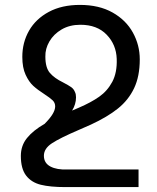

<svg xmlns="http://www.w3.org/2000/svg" viewBox="-20 -552 639 783"><path d="M254 139H545V211H247Q185 211 146.5 201.5Q108 192 86.5 164Q65 136 65 84Q65 42 90 11Q115 -20 162 -47Q205 -90 205 -118Q205 -133 194.5 -143Q184 -153 161 -168Q133 -186 115.5 -202Q98 -218 84.5 -247Q71 -276 71 -320Q71 -379 98.5 -427Q126 -475 179 -503.5Q232 -532 306 -532Q384 -532 439 -501Q494 -470 522 -419Q550 -368 550 -310Q550 -241 527 -192.5Q504 -144 461 -109.5Q418 -75 351 -44L301 -22Q224 11 191.5 32.5Q159 54 159 83Q159 113 185.5 127Q212 141 254 139ZM290 -155Q290 -127 274 -101L302 -113Q351 -134 384.5 -157.5Q418 -181 438 -218.5Q458 -256 456 -312Q454 -370 415 -410.5Q376 -451 308 -451Q264 -451 231.5 -432Q199 -413 181.5 -383Q164 -353 165 -321Q165 -276 183.5 -254.5Q202 -233 237 -216Q260 -204 270.5 -196.5Q281 -189 286 -176Q290 -168 290 -155Z"/></svg>

Font: Montserrat arm2
Style: Regular
Weight: 400
Designer: Julieta Ulanovsky
Foundry: Julieta Ulanovsky
Version: Version 6.000